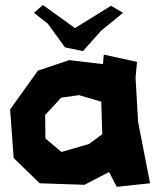

<svg xmlns="http://www.w3.org/2000/svg" viewBox="-20 -715 605 749"><path d="M112.3 -665 167 -622.1 233.4 -530.3 303.7 -515.6 374 -594.7 460 -665 413.1 -692.4 272.5 -605.5 147.5 -695.3ZM381.8 -464.8 250 -480.5 127.9 -439.5 19.5 -288.1 33.2 -98.6 134.8 0 309.6 5.9 405.3 -43.9 435.5 13.7 565.4 0 518.6 -240.2 508.8 -413.1 514.6 -473.6 384.8 -502ZM218.8 -334 288.1 -343.8 375 -318.4 378.9 -191.4 327.1 -153.3 219.7 -122.1 157.2 -174.8 156.2 -266.6Z"/></svg>

Font: MaokenAssortedSans-TC
Style: Regular
Weight: 500
Version: Version 0.83